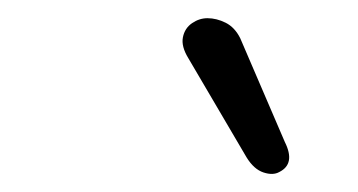

<svg xmlns="http://www.w3.org/2000/svg" viewBox="-20 -853 393 211"><path d="M287 -664Q280 -660 269.5 -663.5Q259 -667 251 -680L187 -789Q179 -802 181 -812Q183 -822 191 -827.5Q199 -833 208 -833Q218 -833 228 -828Q238 -823 244 -811L293 -697Q305 -673 287 -664Z"/></svg>

Font: Edu QLD Beginner
Style: Regular
Weight: 400
Designer: Tina and Corey Anderson
Foundry: Google for Education
Version: Version 1.003